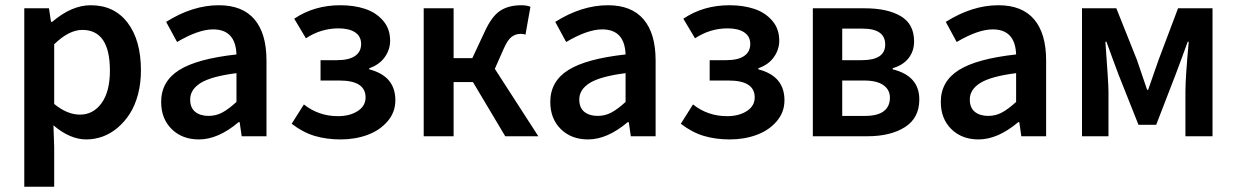

<svg xmlns="http://www.w3.org/2000/svg" viewBox="-20 -523 4747 737"><path d="M73.2 193.8V-491.2H168L175.8 -439H180.2Q254.9 -502.9 328.1 -502.9Q418.9 -502.9 470 -435.5Q521 -368.2 521 -252.9Q521 -203.6 509.8 -160.9Q498.5 -118.2 478.5 -86.9Q458.5 -55.7 431.9 -33Q405.3 -10.3 374.5 1Q343.8 12.2 311 12.2Q248.5 12.2 185.1 -42L188 40V193.8ZM287.1 -83Q337.9 -83 369.9 -127.2Q401.9 -171.4 401.9 -252Q401.9 -408.2 295.9 -408.2Q244.6 -408.2 188 -353V-124Q237.8 -83 287.1 -83Z M743.7 12.2Q679.2 12.2 638.9 -27.6Q598.6 -67.4 598.6 -131.8Q598.6 -210.4 667.5 -253.9Q736.3 -297.4 887.7 -314Q884.3 -410.2 797.9 -410.2Q741.7 -410.2 659.7 -361.8L617.7 -439Q719.2 -502.9 819.8 -502.9Q910.6 -502.9 956.8 -448.7Q1002.9 -394.5 1002.9 -291V0H907.7L899.9 -54.2H896Q817.4 12.2 743.7 12.2ZM780.8 -78.1Q809.1 -78.1 833.3 -91.1Q857.4 -104 887.7 -131.8V-242.2Q791.5 -230 750.7 -204.8Q710 -179.7 710 -141.1Q710 -109.4 729.2 -93.8Q748.5 -78.1 780.8 -78.1Z M1287.6 12.2Q1233.4 12.2 1188.2 -1.2Q1143.1 -14.6 1099.6 -47.9L1146.5 -122.1Q1203.1 -77.1 1277.3 -77.1Q1322.8 -77.1 1353 -96.7Q1383.3 -116.2 1383.3 -148.9Q1383.3 -213.9 1283.2 -213.9H1210.4V-292H1273.4Q1319.3 -292 1342.8 -308.1Q1366.2 -324.2 1366.2 -354Q1366.2 -383.3 1343.3 -398.7Q1320.3 -414.1 1279.3 -414.1Q1211.9 -414.1 1154.3 -376L1109.4 -451.2Q1186 -502.9 1286.6 -502.9Q1339.4 -502.9 1381.3 -489Q1423.3 -475.1 1450.4 -443.8Q1477.5 -412.6 1477.5 -367.2Q1477.5 -332.5 1456.8 -303.5Q1436 -274.4 1397.5 -261.2V-256.8Q1497.6 -231 1497.6 -138.2Q1497.6 -91.8 1467.3 -56.9Q1437 -22 1389.9 -4.9Q1342.8 12.2 1287.6 12.2Z M1606.4 0V-491.2H1721.2V-299.8H1793L1839.4 -398.9Q1866.7 -459.5 1899.2 -481.2Q1931.6 -502.9 1981.4 -502.9Q2001.5 -502.9 2016.1 -497.1L1997.1 -390.1Q1988.3 -393.1 1979 -393.1Q1959 -393.1 1943.6 -381.3Q1928.2 -369.6 1913.1 -335L1879.4 -258.8L2046.4 0H1919.4L1795.4 -208H1721.2V0Z M2237.3 12.2Q2172.9 12.2 2132.6 -27.6Q2092.3 -67.4 2092.3 -131.8Q2092.3 -210.4 2161.1 -253.9Q2230 -297.4 2381.3 -314Q2377.9 -410.2 2291.5 -410.2Q2235.4 -410.2 2153.3 -361.8L2111.3 -439Q2212.9 -502.9 2313.5 -502.9Q2404.3 -502.9 2450.4 -448.7Q2496.6 -394.5 2496.6 -291V0H2401.4L2393.6 -54.2H2389.6Q2311 12.2 2237.3 12.2ZM2274.4 -78.1Q2302.7 -78.1 2326.9 -91.1Q2351.1 -104 2381.3 -131.8V-242.2Q2285.2 -230 2244.4 -204.8Q2203.6 -179.7 2203.6 -141.1Q2203.6 -109.4 2222.9 -93.8Q2242.2 -78.1 2274.4 -78.1Z M2781.2 12.2Q2727.1 12.2 2681.9 -1.2Q2636.7 -14.6 2593.3 -47.9L2640.1 -122.1Q2696.8 -77.1 2771 -77.1Q2816.4 -77.1 2846.7 -96.7Q2877 -116.2 2877 -148.9Q2877 -213.9 2776.9 -213.9H2704.1V-292H2767.1Q2813 -292 2836.4 -308.1Q2859.9 -324.2 2859.9 -354Q2859.9 -383.3 2836.9 -398.7Q2814 -414.1 2772.9 -414.1Q2705.6 -414.1 2647.9 -376L2603 -451.2Q2679.7 -502.9 2780.3 -502.9Q2833 -502.9 2875 -489Q2917 -475.1 2944.1 -443.8Q2971.2 -412.6 2971.2 -367.2Q2971.2 -332.5 2950.4 -303.5Q2929.7 -274.4 2891.1 -261.2V-256.8Q2991.2 -231 2991.2 -138.2Q2991.2 -91.8 2960.9 -56.9Q2930.7 -22 2883.5 -4.9Q2836.4 12.2 2781.2 12.2Z M3100.1 0V-491.2H3298.8Q3386.7 -491.2 3437.7 -460.9Q3488.8 -430.7 3488.8 -363.8Q3488.8 -327.1 3467.8 -300Q3446.8 -272.9 3406.7 -261.2V-256.8Q3508.8 -231.9 3508.8 -141.1Q3508.8 -70.3 3453.9 -35.2Q3398.9 0 3309.1 0ZM3212.9 -292H3288.1Q3377.9 -292 3377.9 -352.1Q3377.9 -413.1 3291 -413.1H3212.9ZM3212.9 -78.1H3300.8Q3349.1 -78.1 3372.6 -96.4Q3396 -114.7 3396 -147.9Q3396 -178.7 3370.8 -196.3Q3345.7 -213.9 3296.9 -213.9H3212.9Z M3736.3 12.2Q3671.9 12.2 3631.6 -27.6Q3591.3 -67.4 3591.3 -131.8Q3591.3 -210.4 3660.2 -253.9Q3729 -297.4 3880.4 -314Q3877 -410.2 3790.5 -410.2Q3734.4 -410.2 3652.3 -361.8L3610.4 -439Q3711.9 -502.9 3812.5 -502.9Q3903.3 -502.9 3949.5 -448.7Q3995.6 -394.5 3995.6 -291V0H3900.4L3892.6 -54.2H3888.7Q3810.1 12.2 3736.3 12.2ZM3773.4 -78.1Q3801.8 -78.1 3825.9 -91.1Q3850.1 -104 3880.4 -131.8V-242.2Q3784.2 -230 3743.4 -204.8Q3702.6 -179.7 3702.6 -141.1Q3702.6 -109.4 3721.9 -93.8Q3741.2 -78.1 3773.4 -78.1Z M4133.3 0V-491.2H4265.1L4344.2 -293Q4372.1 -211.9 4383.3 -178.2H4387.2Q4423.3 -280.3 4427.2 -293L4502 -491.2H4634.3V0H4530.3V-171.9Q4530.3 -224.6 4543 -362.8H4539.1Q4530.8 -339.4 4513.9 -293.9Q4497.1 -248.5 4492.2 -235.8L4418 -43.9H4350.1L4273.9 -235.8Q4268.1 -251.5 4251.5 -295.9Q4234.9 -340.3 4227.1 -362.8H4223.1Q4234.9 -203.1 4234.9 -171.9V0Z"/></svg>

Font: Toshiba Sans Medium
Style: Regular
Weight: 500
Designer: Paul D. Hunt
Foundry: Toshiba Corporation
Version: Version 2.020;PS 2.0;hotconv 1.0.86;makeotf.lib2.5.63406